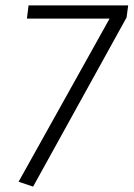

<svg xmlns="http://www.w3.org/2000/svg" viewBox="-20 -685 496 713"><path d="M450 -620 103 8 49 -10 387 -616H80L86 -665H456Z"/></svg>

Font: FiraGO Light
Style: Italic
Weight: 300
Italic angle: -8°
Designer: bBox Type GmbH
Foundry: bBox Type GmbH
Version: Version 1.001